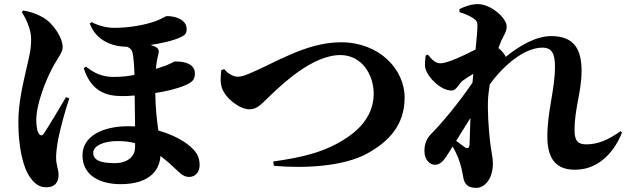

<svg xmlns="http://www.w3.org/2000/svg" viewBox="-20 -845 3040 931"><path d="M207 63C246 63 264 38 264 4C264 -26 252 -42 252 -83C252 -102 256 -138 263 -174C275 -231 295 -306 316 -368L300 -374C270 -322 212 -226 193 -198C184 -184 173 -186 165 -203C159 -214 156 -242 156 -263C156 -341 201 -450 226 -500C254 -558 284 -588 284 -616C284 -665 234 -734 193 -758C157 -779 125 -789 92 -794L86 -786C102 -761 131 -707 131 -655C131 -602 121 -570 110 -520C95 -452 69 -354 69 -253C69 -136 90 -35 126 15C157 60 185 63 207 63ZM573 -379C593 -379 612 -380 633 -382L635 -232L603 -233C473 -233 380 -182 380 -92C380 7 466 48 565 48C699 48 754 -15 758 -89C781 -71 806 -50 833 -24C852 -6 870 13 897 13C930 13 948 -14 948 -44C948 -87 931 -113 890 -145C855 -172 804 -196 748 -212C741 -260 734 -316 733 -394C784 -402 835 -413 879 -432C917 -448 925 -463 925 -489C925 -549 841 -547 828 -547C825 -547 809 -537 786 -528L736 -511C738 -536 742 -559 747 -578C752 -597 752 -609 732 -619L710 -627C762 -635 820 -647 859 -666C875 -674 886 -681 885 -706C884 -750 830 -767 790 -767C782 -767 762 -751 724 -739C681 -725 612 -710 533 -710C497 -710 455 -721 424 -738L415 -731C447 -647 524 -619 597 -618C608 -613 619 -605 622 -592C628 -568 631 -523 632 -482C604 -476 572 -472 530 -472C475 -472 434 -492 397 -522L386 -514C422 -404 491 -379 573 -379ZM635 -151V-132C635 -84 596 -54 536 -54C468 -54 432 -68 432 -104C432 -138 483 -161 549 -161C580 -161 608 -158 635 -151Z M1305 -62 1308 -41C1451 -28 1645 -36 1763 -102C1862 -157 1942 -236 1942 -372C1942 -510 1818 -640 1634 -640C1462 -640 1312 -538 1181 -485C1159 -476 1144 -473 1133 -473C1104 -473 1077 -497 1067 -510L1053 -505C1051 -481 1046 -448 1056 -419C1073 -368 1142 -315 1189 -315C1230 -315 1249 -343 1293 -384C1340 -428 1492 -578 1630 -578C1736 -578 1792 -481 1792 -391C1792 -294 1733 -224 1660 -176C1556 -107 1447 -82 1305 -62Z M2170 -406C2194 -406 2204 -439 2224 -454C2233 -461 2253 -474 2275 -487L2271 -444C2203 -344 2120 -245 2071 -196C2049 -174 2038 -147 2038 -113C2038 -69 2065 -45 2091 -46C2121 -47 2139 -77 2160 -111L2175 -135C2186 -116 2194 -98 2202 -79C2215 -46 2221 -16 2226 13C2231 44 2245 66 2289 66C2332 66 2370 20 2370 -52C2370 -83 2361 -113 2356 -161C2349 -224 2343 -311 2347 -373C2348 -388 2351 -410 2355 -436C2428 -536 2527 -614 2610 -614C2658 -614 2671 -582 2671 -521C2671 -410 2634 -308 2634 -183C2634 -68 2682 -22 2768 -22C2892 -22 2964 -121 2996 -202L2989 -209C2930 -167 2880 -145 2823 -145C2781 -145 2766 -163 2766 -215C2766 -320 2800 -400 2800 -501C2800 -605 2765 -670 2652 -670C2578 -670 2497 -622 2432 -569C2431 -577 2415 -597 2397 -612L2410 -646C2423 -674 2437 -692 2437 -716C2437 -758 2360 -825 2298 -825C2266 -825 2239 -816 2208 -801V-786C2238 -777 2259 -767 2274 -757C2292 -745 2295 -738 2295 -717C2295 -698 2291 -655 2286 -605C2230 -576 2149 -538 2116 -538C2090 -538 2073 -558 2055 -580L2044 -576C2042 -557 2038 -529 2043 -512C2057 -466 2118 -406 2170 -406ZM2261 -273 2257 -146C2256 -125 2246 -121 2230 -134L2192 -162Z"/></svg>

Font: GenKiMin2 TW H
Style: Regular
Weight: 900
Version: Version 2.100;PS 2.1;hotconv 16.6.51;makeotf.lib2.5.65220 DE